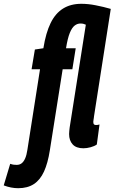

<svg xmlns="http://www.w3.org/2000/svg" viewBox="-141 -770 603 1010"><path d="M-45.4 220Q-82.5 220 -121.4 205.3L-87.3 91.7Q-76 95.7 -67.9 96.5Q-59.8 97.3 -53 97.3Q-37.6 97.3 -26.7 88.7Q-15.9 80.1 -8.4 62.7Q-0.9 45.4 3 18.4L69.5 -405.5H25.1L42.5 -509.5L87.2 -516.2Q100.1 -597.1 125.2 -648.5Q150.3 -699.8 190.6 -724.9Q230.8 -750 287 -750Q304.6 -750 323.5 -748.1Q342.3 -746.2 362.2 -742.2Q382 -738.3 402.2 -733.6Q422.4 -729 441.7 -723.2L353.5 -157.9Q353.5 -155.8 352.6 -149.8Q351.6 -143.7 350.7 -137.7Q349.7 -131.7 349.7 -128.4Q349.7 -123.7 351 -119.7Q352.3 -115.7 355.9 -114.1Q359.4 -112.4 364.5 -112.4Q368 -112.4 372.6 -112.9Q377.2 -113.3 382.5 -115.2L368.3 -9.9Q355.9 -1 335.9 4.5Q315.8 10 297.8 10Q259.7 10 241.1 -10.6Q222.5 -31.1 222.5 -64.8Q222.5 -72.8 223.5 -81.6Q224.5 -90.3 225.5 -99.6L310.5 -640.1Q303.8 -643.2 297.6 -644.7Q291.4 -646.3 281.9 -646.3Q265.6 -646.3 251.6 -635.4Q237.5 -624.6 226.1 -596.7Q214.7 -568.8 206.3 -516.2H257.3L239.6 -405.5H188.6L121.1 21.3Q110.6 88.2 90.5 132.4Q70.3 176.6 37.1 198.3Q3.8 220 -45.4 220Z"/></svg>

Font: Georama ExtraCondensed Thin
Style: Italic
Weight: 100
Width: 2
Italic angle: -9°
Designer: Jean-Baptiste Levee
Foundry: Production Type
Version: Version 1.001